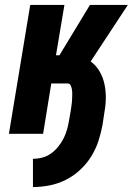

<svg xmlns="http://www.w3.org/2000/svg" viewBox="-20 -540 540 775"><path d="M113 215V101Q132 101 151 96Q170 91 186 79.5Q202 68 215 52Q228 36 237 18Q246 0 251 -18.5Q256 -37 259 -56L266 -96Q267 -103 268 -110.5Q269 -118 270 -125.5Q271 -133 271 -140Q271 -147 271.5 -154.5Q272 -162 271.5 -169Q271 -176 269.5 -183Q268 -190 264.5 -196.5Q261 -203 254 -203H187L154 0H16L102 -520H240L206 -317H220L343 -520H496L346 -292Q369 -275 383 -250Q397 -225 402.5 -196.5Q408 -168 407 -138Q406 -108 400 -77L394 -37Q388 -4 377.5 28.5Q367 61 348.5 91Q330 121 303 146Q276 171 244.5 186.5Q213 202 179.5 208.5Q146 215 113 215Z"/></svg>

Font: Iosevka Heavy
Style: Italic
Weight: 900
Italic angle: -9°
Monospace: yes
Designer: Belleve Invis
Foundry: Belleve Invis
Version: Version 32.5.0; ttfautohint (v1.8.4)